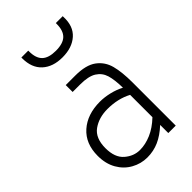

<svg xmlns="http://www.w3.org/2000/svg" viewBox="-246 -889 985 985"><g transform="rotate(-45 246.5 -397.0)"><path d="M35 0ZM428 -313V0H374V-59Q334 -22 294.5 -4.5Q255 13 210 13Q164 13 123.5 -9.5Q83 -32 59 -74Q35 -116 35 -173Q35 -262 91.5 -312Q148 -362 240 -362Q272 -362 308 -353.5Q344 -345 374 -329Q373 -388 362.5 -422.5Q352 -457 321.5 -476.5Q291 -496 230 -496H176V-546H245Q322 -546 362 -516.5Q402 -487 415 -437.5Q428 -388 428 -313ZM374 -115V-277Q316 -308 240 -308Q178 -308 134.5 -277Q91 -246 91 -173Q91 -105 128 -73Q165 -41 210 -41Q250 -41 292 -59Q334 -77 374 -115ZM115 -801V-807H165V-801Q165 -752 189 -729Q213 -706 265 -706Q317 -706 341 -729Q365 -752 365 -801V-807H415V-801Q418 -732 376.5 -695Q335 -658 265 -658Q196 -658 155.5 -695Q115 -732 115 -801Z"/></g></svg>

Font: Biryani UltraLight
Style: Regular
Weight: 250
Designer: Dan Reynolds and Mathieu Réguer
Foundry: Dan Reynolds and Mathieu Réguer
Version: Version 1.003; ttfautohint (v1.1) -l 5 -r 5 -G 72 -x 0 -D la